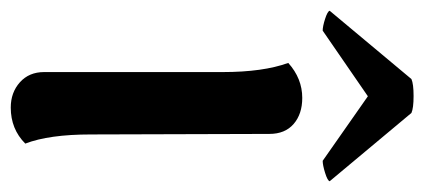

<svg xmlns="http://www.w3.org/2000/svg" viewBox="-275 -539 789 357"><g transform="rotate(90 119.5 -360.5)"><path d="M-2 -566Q-10 -566 -24 -570.5Q-38 -575 -39 -579L88 -731Q97 -735 119.5 -735Q142 -735 151 -731L278 -579Q277 -575 262.5 -570.5Q248 -566 240 -566L120 -650ZM191 -135Q191 -57 208 -13Q181 14 141 14Q113 14 94 -3Q75 -20 75 -48V-380Q75 -455 58 -502Q87 -528 123 -528Q153 -528 171.5 -512Q190 -496 190 -467Z"/></g></svg>

Font: Arima Koshi Semi Bold
Style: Regular
Weight: 600
Designer: Joana Correia and Natanael Gama
Foundry: NDISCOVER
Version: Version 1.019;PS 001.019;hotconv 1.0.88;makeotf.lib2.5.64775